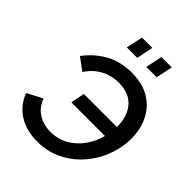

<svg xmlns="http://www.w3.org/2000/svg" viewBox="-252 -1051 1195 1195"><g transform="rotate(45 345.5 -453.5)"><path d="M289 6Q188 6 120.5 -38.5Q53 -83 25 -159L126 -212Q146 -155 193 -125Q240 -95 302 -95Q368 -95 420.5 -125Q473 -155 509 -205.5Q545 -256 561 -317H265L283 -409H574Q575 -501 527.5 -557Q480 -613 387 -613Q325 -613 271 -584.5Q217 -556 180 -499L99 -559Q149 -627 223.5 -670.5Q298 -714 402 -714Q485 -714 543.5 -684Q602 -654 637 -603Q672 -552 683.5 -488Q695 -424 684 -356Q673 -285 640 -220Q607 -155 555 -104Q503 -53 435.5 -23.5Q368 6 289 6ZM267 -803 291 -913H382L359 -803ZM439 -803 462 -913H553L530 -803Z"/></g></svg>

Font: Raleway SemiBold
Style: Italic
Weight: 600
Italic angle: -12°
Designer: Matt McInerney, Pablo Impallari, Rodrigo Fuenzalida
Foundry: Matt McInerney, Pablo Impallari, Rodrigo Fuenzalida
Version: Version 4.026